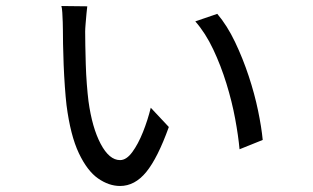

<svg xmlns="http://www.w3.org/2000/svg" viewBox="-20 -592 1040 638"><path d="M270 -571Q269 -565 267.5 -548Q266 -531 264.5 -513.5Q263 -496 263 -487Q263 -470 263.5 -441Q264 -412 265 -378.5Q266 -345 268.5 -312.5Q271 -280 274 -256Q286 -168 314.5 -114Q343 -60 379 -60Q400 -60 419.5 -86.5Q439 -113 455 -153Q471 -193 481 -234L541 -170Q504 -67 466 -20.5Q428 26 379 26Q342 26 306 1Q270 -24 242 -83Q214 -142 201 -243Q198 -269 195.5 -304.5Q193 -340 191.5 -377Q190 -414 189.5 -445.5Q189 -477 189 -493Q189 -502 188.5 -518.5Q188 -535 187 -550.5Q186 -566 184 -572ZM702 -546Q735 -507 761 -452.5Q787 -398 806.5 -339Q826 -280 837.5 -224.5Q849 -169 853 -127L776 -96Q772 -140 761.5 -197Q751 -254 732.5 -314Q714 -374 688.5 -428Q663 -482 629 -521Z"/></svg>

Font: Source Han Sans SC
Style: Regular
Weight: 400
Designer: Ryoko NISHIZUKA 西塚涼子 (kana, bopomofo & ideographs); Paul D. Hunt (Latin, Greek & Cyrillic); Sandoll Communications 산돌커뮤니
Foundry: Adobe
Version: Version 2.002;hotconv 1.0.116;makeotfexe 2.5.65601; ttfautoh